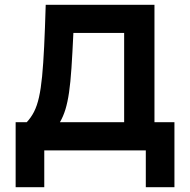

<svg xmlns="http://www.w3.org/2000/svg" viewBox="-20 -625 790 798"><path d="M45 153V-117H91Q109 -136 121.5 -160.5Q134 -185 142 -220.5Q150 -256 155 -307.5Q160 -359 163.5 -431.5Q167 -504 170 -605H622V-117H705V153H586V0H164V153ZM229 -117H496V-488H285Q281 -402 277 -342Q273 -282 267 -241Q261 -200 252 -170.5Q243 -141 229 -117Z"/></svg>

Font: Martian Mono SemiExpanded Medium
Style: Regular
Weight: 500
Width: 6
Designer: Roman Shamin
Foundry: Evil Martians
Version: Version 1.000